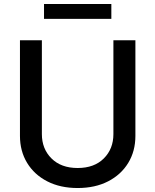

<svg xmlns="http://www.w3.org/2000/svg" viewBox="-20 -929 778 961"><path d="M547.6 -727.3H657.7V-248.9Q657.7 -172.6 621.8 -113.6Q585.9 -54.7 521 -21.3Q456 12.1 368.6 12.1Q281.6 12.1 216.6 -21.3Q151.6 -54.7 115.8 -113.6Q79.9 -172.6 79.9 -248.9V-727.3H189.6V-257.8Q189.6 -183.9 237.7 -136Q285.9 -88.1 368.6 -88.1Q451.7 -88.1 499.6 -136Q547.6 -183.9 547.6 -257.8ZM537.3 -909.1V-834.5H200.3V-909.1Z"/></svg>

Font: Inter Zeller Medium
Style: Regular
Weight: 500
Designer: Rasmus Andersson; Joe Bland
Foundry: zeller
Version: Version 3.015;git-dec3a8cb1